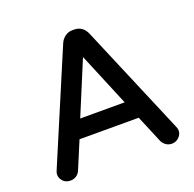

<svg xmlns="http://www.w3.org/2000/svg" viewBox="-125 -824 978 966"><g transform="rotate(-20 364.5 -341.0)"><path d="M39 -39Q39 -48 45 -61L294 -649Q303 -670 320.5 -682.5Q338 -695 359 -695H369Q392 -695 409 -683Q426 -671 435 -649L684 -61Q690 -48 690 -39Q690 -18 674 -2.5Q658 13 636 13Q619 13 605.5 4Q592 -5 585 -19L523 -167H206L144 -19Q137 -4 123.5 4.5Q110 13 93 13Q69 13 54 -2.5Q39 -18 39 -39ZM483 -264 364 -550 245 -264Z"/></g></svg>

Font: 寒蝉全圆体 Bold
Style: Regular
Weight: 700
Designer: Warren2060
      Designed by Motoya company      

      [Varela Round]
      Joe Prince(Latin component); Avraham Cornf
Foundry: ChillType
Version: Version 3.200